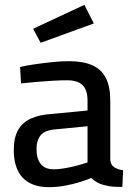

<svg xmlns="http://www.w3.org/2000/svg" viewBox="-20 -764 548 794"><path d="M182 10Q111 10 74 -29Q37 -68 37 -144Q37 -195 55 -226.5Q73 -258 108.5 -274Q144 -290 197 -293L342 -307V-346Q342 -393 321 -412.5Q300 -432 258 -432Q232 -432 197 -430Q162 -428 128 -425Q94 -422 67 -419L63 -487Q88 -493 122.5 -498Q157 -503 195 -507Q233 -511 265 -511Q324 -511 362 -494Q400 -477 418 -441Q436 -405 436 -348V-102Q438 -82 452.5 -72.5Q467 -63 489 -60L486 9Q472 9 458 8.5Q444 8 432 6Q420 4 409 1Q393 -3 380.5 -10.5Q368 -18 357 -28Q339 -20 310 -11Q281 -2 248 4Q215 10 182 10ZM201 -64Q226 -64 252.5 -69Q279 -74 303 -80.5Q327 -87 342 -92V-242L209 -229Q167 -226 149 -205.5Q131 -185 131 -147Q131 -108 148.5 -86Q166 -64 201 -64ZM148 -587 117 -645 329 -744 368 -667Z"/></svg>

Font: Cairo Play SemiBold
Style: Regular
Weight: 600
Designer: Mohamed Gaber, Accademia di Belle Arti di Urbino
Foundry: Kief Type Foundry, Accademia di Belle Arti di Urbino
Version: Version 3.130;gftools[0.9.24]